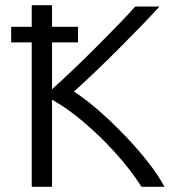

<svg xmlns="http://www.w3.org/2000/svg" viewBox="-20 -718 664 738"><path d="M102 0V-555H23V-615H102V-698H180V-615H280V-555H180V-375Q218 -409 263 -452Q308 -495 353 -540Q398 -585 436.5 -625Q475 -665 500 -693H593Q563 -660 522.5 -618Q482 -576 436.5 -530.5Q391 -485 346.5 -442.5Q302 -400 264 -366Q308 -338 358.5 -294Q409 -250 458.5 -198.5Q508 -147 548.5 -95.5Q589 -44 612 0H524Q481 -67 423 -131Q365 -195 302 -248.5Q239 -302 180 -335V0Z"/></svg>

Font: Ubuntu Sans
Style: Regular
Weight: 400
Designer: Dalton Maag Ltd
Foundry: Dalton Maag Ltd
Version: Version 1.006; ttfautohint (v1.8.4.7-5d5b)